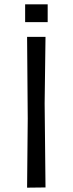

<svg xmlns="http://www.w3.org/2000/svg" viewBox="-20 -865 335 886"><path d="M105 1 108 -318 105 -695H190L186 -388L190 0ZM96 -763V-845H200V-763Z"/></svg>

Font: Ruda
Style: Regular
Weight: 400
Designer: Mariela Monsalve and Angelina Sanchez
Foundry: Mariela Monsalve and Angelina Sanchez
Version: Version 2.000